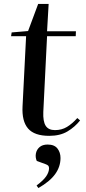

<svg xmlns="http://www.w3.org/2000/svg" viewBox="-20 -673 434 971"><path d="M39 -509 122 -516 173 -653H226L218 -515H364L363 -490H218L199 -107Q197 -59 211 -37Q225 -15 258 -15Q292 -15 318.5 -31Q345 -47 371 -76L385 -64Q359 -31 321.5 -8.5Q284 14 229 14Q154 14 122 -23Q90 -60 94 -135L112 -490H36ZM174 278 165 265Q200 239 214 218Q228 197 228 178Q228 170 224.5 165.5Q221 161 210 157L166 141Q158 123 161.5 103.5Q165 84 180 71Q195 58 221 58Q255 58 270.5 78Q286 98 286 126Q286 170 259 207.5Q232 245 174 278Z"/></svg>

Font: Literata 72pt Medium
Style: Italic
Weight: 500
Italic angle: -2°
Designer: Latin by Veronika Burian and Jose Scaglione. Greek by Irene Vlachou. Cyrillic by Vera Evstafieva
Foundry: TypeTogether
Version: Version 3.002